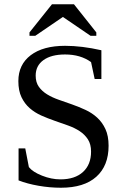

<svg xmlns="http://www.w3.org/2000/svg" viewBox="-20 -879 596 909"><path d="M67.9 -176.3H99.6L116.7 -87.9Q134.8 -64.9 179 -47.4Q223.1 -29.8 266.1 -29.8Q334.5 -29.8 372.8 -64.7Q411.1 -99.6 411.1 -161.1Q411.1 -196.3 396.2 -219.2Q381.3 -242.2 357.2 -258.1Q333 -273.9 302.2 -284.9Q271.5 -295.9 239 -307.1Q206.5 -318.4 175.8 -332Q145 -345.7 120.8 -366.7Q96.7 -387.7 81.8 -418.7Q66.9 -449.7 66.9 -495.1Q66.9 -573.2 125.5 -617.7Q184.1 -662.1 288.1 -662.1Q367.2 -662.1 460 -641.1V-504.9H428.2L411.1 -585Q361.3 -621.1 288.1 -621.1Q222.7 -621.1 185.8 -594.5Q148.9 -567.9 148.9 -521Q148.9 -489.3 163.8 -468.3Q178.7 -447.3 202.9 -432.4Q227.1 -417.5 258.1 -406.7Q289.1 -396 321.5 -384.5Q354 -373 385 -358.6Q416 -344.2 440.2 -322Q464.4 -299.8 479.2 -267.8Q494.1 -235.8 494.1 -189Q494.1 -94.2 436 -42.2Q377.9 9.8 268.6 9.8Q215.8 9.8 162.6 0.5Q109.4 -8.8 67.9 -24.9ZM119.6 -709.5V-725.6L226.1 -858.9H330.1L436 -725.6V-709.5H408.7L277.8 -798.8L147 -709.5Z"/></svg>

Font: Tinos
Style: Regular
Weight: 400
Designer: Steve Matteson
Foundry: Monotype Imaging Inc.
Version: Version 1.23